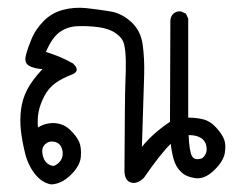

<svg xmlns="http://www.w3.org/2000/svg" viewBox="-20 -300 614 506"><path d="M115 186Q91 182 72.5 159Q54 136 46 103.5Q38 71 35 43Q32 15 35.5 -12Q39 -39 51.5 -63.5Q64 -88 92 -118Q69 -119 56 -127Q43 -135 48.5 -155.5Q54 -176 64 -199.5Q74 -223 95 -244.5Q116 -266 146 -274Q176 -282 208 -278.5Q240 -275 270.5 -270Q301 -265 326 -242Q351 -219 356 -182.5Q361 -146 360 -105Q359 -64 354 87Q383 51 428 21L429 -247Q430 -257 437 -264Q445 -271 457 -270L470 -264L476 -251V10Q497 10 515.5 14.5Q534 19 549.5 36Q565 53 570.5 67Q576 81 572.5 103Q569 125 544 149Q519 173 494.5 169.5Q470 166 456.5 152.5Q443 139 437.5 119Q432 99 430 79Q404 104 359 169Q341 186 325 181Q309 176 308 152Q309 -51 310.5 -83.5Q312 -116 311.5 -141.5Q311 -167 307 -183.5Q303 -200 285 -212.5Q267 -225 239 -228.5Q211 -232 184.5 -231Q158 -230 137.5 -215.5Q117 -201 101 -163Q121 -157 137.5 -150Q154 -143 172 -133Q192 -115 173 -105Q144 -94 126 -81Q108 -68 97 -47Q86 -26 82 -6.5Q78 13 80 36Q101 23 124.5 24.5Q148 26 165.5 43Q183 60 189 75Q195 90 193 113.5Q191 137 166.5 161Q142 185 115 186ZM123 137Q138 130 143 117Q148 104 142.5 90Q137 76 122.5 73.5Q108 71 98.5 80.5Q89 90 92 106.5Q95 123 104.5 130.5Q114 138 123 137ZM513 117Q526 106 524.5 89.5Q523 73 511 64.5Q499 56 477 56Q479 99 486 111.5Q493 124 513 117Z"/></svg>

Font: NaniFont Regular
Style: Regular
Weight: 400
Designer: Nanigashitei
Version: Version 1.036